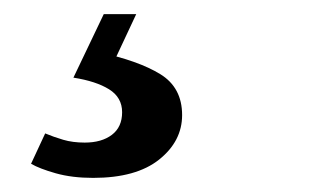

<svg xmlns="http://www.w3.org/2000/svg" viewBox="-20 -20 440 272"><path d="M84 90 127 0H173L136 79L120 54Q176 66 207 85Q238 104 238 143Q238 180 205.5 206Q173 232 112 232Q82 232 59 225.5Q36 219 24 212L44 169Q56 174 69.5 178Q83 182 100 182Q124 182 138.5 171Q153 160 153 139Q153 118 134.5 106.5Q116 95 84 90Z"/></svg>

Font: Source Serif 4
Style: Bold Italic
Weight: 700
Italic angle: -12°
Designer: Frank Grießhammer
Foundry: Adobe Systems Incorporated
Version: Version 4.004;hotconv 1.0.116;makeotfexe 2.5.65601